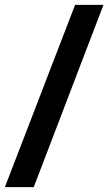

<svg xmlns="http://www.w3.org/2000/svg" viewBox="-57 -745 443 785"><path d="M81 20H-37L250 -725H366Z"/></svg>

Font: Libra Sans
Style: Bold Italic
Weight: 700
Italic angle: -12°
Foundry: Context Ltd
Version: Version 1.002